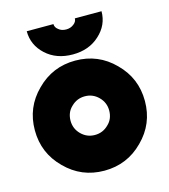

<svg xmlns="http://www.w3.org/2000/svg" viewBox="-107 -785 778 883"><g transform="rotate(-15 282.0 -344.0)"><path d="M282 -342Q320 -342 347 -315Q374 -288 374 -250Q374 -231 367.5 -214.5Q361 -198 347 -185Q320 -158 282 -158Q244 -158 217 -185Q190 -212 190 -250Q190 -269 196.5 -285.5Q203 -302 217 -315Q244 -342 282 -342ZM282 -512Q173 -512 97 -435Q20 -359 20 -250Q20 -141 97 -65Q173 12 282 12Q391 12 467 -65Q544 -141 544 -250Q544 -359 467 -435Q391 -512 282 -512ZM102 -700Q102 -634 152 -588Q202 -542 280 -542Q357 -542 407 -588Q458 -634 458 -700H331Q331 -684 316 -673Q301 -661 280 -661Q258 -661 244 -673Q229 -684 229 -700Z"/></g></svg>

Font: Unageo
Style: Black
Weight: 900
Designer: Richard Sepsi
Foundry: Richard Sepsi
Version: Version 2.000